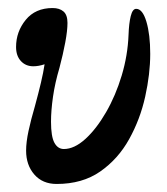

<svg xmlns="http://www.w3.org/2000/svg" viewBox="-20 -445 416 478"><path d="M121 13Q86 13 65.5 -10.5Q45 -34 45 -70Q45 -91 51 -119Q57 -147 67 -181Q76 -214 82 -239.5Q88 -265 91 -285Q76 -280 63 -280Q44 -280 32 -293Q20 -306 20 -328Q20 -366 44 -395.5Q68 -425 111 -425Q128 -425 138 -416.5Q148 -408 148 -388Q148 -369 142.5 -339.5Q137 -310 128 -276Q117 -239 112 -204.5Q107 -170 107 -142Q107 -105 115.5 -89.5Q124 -74 139 -74Q165 -74 192.5 -99Q220 -124 244 -165.5Q268 -207 283 -257Q298 -307 300 -358Q301 -387 305.5 -405Q310 -423 319 -423Q335 -423 344.5 -391Q354 -359 354 -311Q354 -261 341.5 -204.5Q329 -148 301.5 -98.5Q274 -49 229.5 -18Q185 13 121 13Z"/></svg>

Font: Junicode Two Beta Condensed Medium
Style: Italic
Weight: 500
Width: 3
Italic angle: -9°
Version: Version 1.053; ttfautohint (v1.8.4)